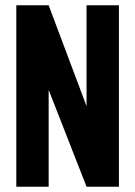

<svg xmlns="http://www.w3.org/2000/svg" viewBox="-20 -710 514 730"><path d="M432.1 -689.9V0H309.1L165 -368.2V0H42V-689.9H165L309.1 -306.2V-689.9Z"/></svg>

Font: D-DIN Condensed
Style: DINCondensed-Bold
Weight: 700
Width: 3
Designer: Charles Nix
Foundry: Datto Inc.
Version: Version 1.10